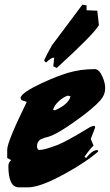

<svg xmlns="http://www.w3.org/2000/svg" viewBox="-20 -788 472 825"><path d="M432 -410Q432 -381 412 -358Q382 -323 306 -269Q227 -212 187 -200Q175 -198 154 -189Q139 -179 139 -159Q139 -151 145 -144H153Q171 -144 227 -165Q265 -180 357 -236Q375 -248 387 -247L389 -240L370 -191L382 -162Q366 -148 343 -114L350 -109Q378 -145 400 -143L402 -137Q351 -92 258 -41Q152 17 101 17H61Q16 17 16 -74Q16 -90 28 -100L11 -109V-145Q11 -179 95 -350L72 -358L68 -368Q74 -391 160 -431Q225 -461 272 -475Q326 -491 387 -491Q406 -491 420 -459Q432 -432 432 -410ZM283 -374 271 -377Q252 -371 232.5 -353Q213 -335 208 -316L216 -314Q275 -340 283 -374ZM334 -768 352 -765V-744L398 -742L405 -680Q384 -642 224 -496L209 -503Q210 -516 213 -540H210Q199 -540 179 -520Q172 -521 170 -530Q180 -552 203 -593Z"/></svg>

Font: Ode an Erik AH
Style: Regular
Weight: 400
Designer: Andreas Höfeld
Foundry: Fontgrube AH
Version: Version 2.00